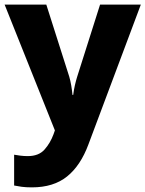

<svg xmlns="http://www.w3.org/2000/svg" viewBox="-20 -569 628 829"><path d="M0 -549H180L279 -238Q284 -221 287.5 -200.5Q291 -180 293 -159H296Q299 -182 303.5 -201.5Q308 -221 313 -237L412 -549H588L362 54Q328 146 269.5 193Q211 240 118 240Q92 240 73.5 237.5Q55 235 41 232V99Q52 101 67.5 103Q83 105 100 105Q147 105 172 77Q197 49 211 11L217 -6Z"/></svg>

Font: Noto Sans Malayalam ExtraBold
Style: Regular
Weight: 800
Designer: Jelle Bosma - Monotype Design Team
Foundry: Monotype Imaging Inc.
Version: Version 2.104; ttfautohint (v1.8.4.7-5d5b)